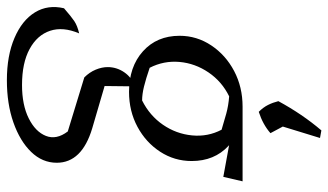

<svg xmlns="http://www.w3.org/2000/svg" viewBox="-241 -535 954 558"><g transform="rotate(90 236.0 -256.0)"><path d="M190 201Q119 201 67.5 179Q16 157 -7 119.5Q-30 82 -19 35Q5 14 18.5 5Q32 -4 54 -9Q34 38 46.5 75.5Q59 113 99.5 135Q140 157 204 157Q262 157 301 137.5Q340 118 352 87.5Q364 57 339 24L182 -24Q167 -39 159.5 -57Q152 -75 152 -92Q152 -118 167 -140Q182 -162 208 -171L207 -83L330 -47Q430 -17 430 56Q430 98 398.5 130.5Q367 163 313 182Q259 201 190 201ZM224 -154Q151 -154 106 -194.5Q61 -235 61 -301Q61 -351 89 -393Q117 -435 163.5 -459.5Q210 -484 267 -484Q337 -484 381 -443Q425 -402 425 -336Q425 -286 398 -244.5Q371 -203 325.5 -178.5Q280 -154 224 -154ZM249 -192Q293 -214 319.5 -252.5Q346 -291 350.5 -337Q355 -383 334 -423Q311 -430 287.5 -436.5Q264 -443 237 -445Q194 -424 167.5 -385Q141 -346 137 -300.5Q133 -255 154 -214Q186 -203 208.5 -197.5Q231 -192 249 -192ZM366 -419 267 -484H484L471 -428L378 -445ZM358 -709 323 -595 251 -588Q289 -658 336 -713ZM313 -623 344 -565Q319 -543 282 -531Q269 -544 262 -558Q255 -572 251 -588Z"/></g></svg>

Font: Piazzolla 24pt
Style: Italic
Weight: 400
Italic angle: -11.3°
Designer: Juan Pablo del Peral
Foundry: Huerta Tipografica
Version: Version 2.005